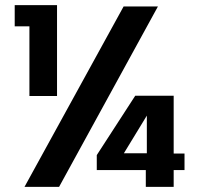

<svg xmlns="http://www.w3.org/2000/svg" viewBox="-20 -724 770 744"><path d="M459 -699H592L209 0H75ZM695 -129V-65H653V0H545V-65H355V-123L504 -353H653V-129ZM549 -130V-276L460 -130ZM94 -622H37V-704H201V-352H94Z"/></svg>

Font: Poppins SemiBold
Style: Regular
Weight: 600
Designer: Ninad Kale (Devanagari), Jonny Pinhorn (Latin)
Foundry: Indian Type Foundry
Version: Version 3.002 2017